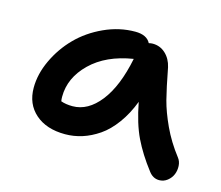

<svg xmlns="http://www.w3.org/2000/svg" viewBox="-78 -565 808 702"><g transform="rotate(15 325.5 -214.0)"><path d="M201.2 -36.1Q130.4 -36.1 88.6 -72.8Q46.9 -109.4 46.9 -170.9Q46.9 -222.7 71.8 -275.9Q96.7 -329.1 137.5 -370.6Q178.2 -412.1 235.6 -438.5Q293 -464.8 353 -464.8Q397 -464.8 411.1 -437Q418.9 -439 425.8 -439Q454.1 -439 474.6 -419.9Q495.1 -400.9 502 -370.1Q516.6 -293.5 527.3 -252Q538.1 -210.4 561.5 -159.7Q585 -108.9 622.1 -61Q631.8 -48.8 632.8 -31.7Q633.8 -14.6 627.7 0.5Q621.6 15.6 607.9 26.4Q594.2 37.1 577.1 37.1Q553.2 37.1 537.1 15.1Q496.1 -38.1 471.2 -89.6Q446.3 -141.1 431.2 -220.2Q412.6 -171.4 385.7 -134.8Q358.9 -98.1 328.1 -77.1Q297.4 -56.2 265.6 -46.1Q233.9 -36.1 201.2 -36.1ZM155.8 -166Q155.8 -156.2 157.2 -148.9Q175.8 -142.1 201.2 -142.1Q259.3 -142.1 305.2 -200.4Q351.1 -258.8 373 -367.2Q272 -351.1 213.9 -294.4Q155.8 -237.8 155.8 -166Z"/></g></svg>

Font: Shantell Sans Irregular
Style: Regular
Weight: 500
Designer: Stephen Nixon, Anya Danilova, Shantell Martin
Foundry: Arrow Type
Version: Version 1.006;[9816181b4]